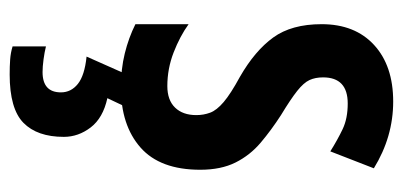

<svg xmlns="http://www.w3.org/2000/svg" viewBox="-238 -355 833 397"><g transform="rotate(90 178.5 -156.5)"><path d="M331 -154Q331 -71 285 -30.5Q239 10 161 10Q123 10 90.5 2Q58 -6 30 -20V-130Q55 -112 88.5 -99Q122 -86 158 -86Q187 -86 202.5 -102Q218 -118 218 -146Q218 -161 213 -174.5Q208 -188 191 -202.5Q174 -217 139 -236Q85 -267 57.5 -305Q30 -343 30 -405Q30 -474 73 -513.5Q116 -553 190 -553Q263 -553 328 -513L293 -423Q269 -438 247 -448.5Q225 -459 194 -459Q140 -459 140 -408Q140 -392 145.5 -380Q151 -368 168 -354.5Q185 -341 218 -321Q249 -301 275 -279Q301 -257 316 -227Q331 -197 331 -154ZM263 128Q263 183 234 211.5Q205 240 134 240Q117 240 103 239Q89 238 76 234V165Q88 168 103 170Q118 172 129 172Q171 172 171 134Q171 113 153.5 99Q136 85 97 81L133 0H201L183 38Q224 47 243.5 72.5Q263 98 263 128Z"/></g></svg>

Font: Noto Sans Malayalam ExtraCondensed SemiBold
Style: Regular
Weight: 600
Width: 2
Designer: Jelle Bosma - Monotype Design Team
Foundry: Monotype Imaging Inc.
Version: Version 2.104; ttfautohint (v1.8.4.7-5d5b)